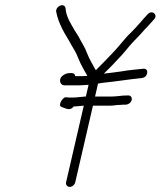

<svg xmlns="http://www.w3.org/2000/svg" viewBox="-20 -692 631 754"><path d="M308 -277H309L239.5 24C237.3 33.5 244.2 42 253.8 42C263.5 42 273.3 33.5 275.5 24L345 -277H413C426.5 -277 435.6 -280 449.6 -280C455.8 -280.7 461.5 -281 466.9 -281H474.9C485 -282.2 494.7 -288.8 497.1 -299.5C499.3 -308.9 493.2 -318.4 483.2 -317H474.2C456.1 -317 439 -313 421.3 -313H353.3L365 -364C371.3 -365.3 378.2 -366.3 385.7 -367C436.9 -372.3 487.2 -380.4 539.1 -386C562.6 -389.3 565.7 -425.2 542.4 -422C514.8 -419 487.7 -417.1 459.1 -412L426.6 -407.5C414.5 -405.8 402 -404.3 389 -403H388C393.3 -408.3 399.3 -414.3 406.2 -421L425.8 -441C431.2 -447 436.5 -452.7 441.7 -458L457.7 -475C478.1 -497.7 493.7 -519.4 515.9 -541C533.2 -558.1 533.8 -560.2 548 -576C562.2 -589.7 570.9 -601.2 584 -615C603 -632.8 577.4 -655.6 559.8 -636C537.1 -611.9 517.5 -586.6 494.2 -564C478.1 -549 472.4 -541.1 459.4 -526L445.7 -510C442 -505.3 437.9 -500.7 433.5 -496L417.6 -479C399.7 -460.8 378.7 -438.2 360 -420C358.8 -418 357.9 -416.7 357 -416L354 -420C343.1 -439.1 329.4 -463.6 321 -485C314.8 -504 302.6 -521.4 293.4 -539C288.7 -549.9 279.1 -562.1 273.6 -572C259.5 -597.2 239.2 -626 237.4 -660C232.9 -682.5 199.2 -668.8 200.4 -647C205.3 -622 212.6 -603.4 222.9 -582C234.4 -557.9 247.2 -540.3 259.4 -517C268.1 -501 279.9 -484.5 285.8 -467L296.3 -443C304.6 -425.8 312.2 -413.3 320.9 -398C321.9 -396.7 322.6 -395.3 323 -394C316.1 -393.3 309.7 -393 303.7 -393H275.7C274.2 -401 269.5 -405 261.5 -405H253.5C242.8 -405 232.9 -401 223.7 -393C208.4 -378.1 217.3 -357 232.4 -357H295.4C305.3 -357 318.5 -359 327.9 -359L317.3 -313H315.3C297.3 -312 282.6 -309 268.3 -309H252.3C247.7 -309 242.7 -309.3 237.6 -310C226.1 -310 205.3 -277.5 221.8 -272C236.4 -267.5 255.3 -254 269.3 -274C282.5 -274 292.2 -276 308 -277Z"/></svg>

Font: HoneyBee
Style: LitIt
Weight: 300
Foundry: Cannot Into Space Fonts
Version: Version 0.89